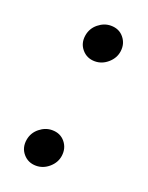

<svg xmlns="http://www.w3.org/2000/svg" viewBox="-107 -575 494 639"><g transform="rotate(20 140.5 -255.5)"><path d="M99.6 6.3Q71.3 6.3 53.7 -14.4Q36.1 -35.2 41 -64.5Q45.4 -90.3 65.9 -106.9Q86.4 -123.5 110.4 -123.5Q139.6 -123.5 156.5 -102.8Q173.3 -82 169.4 -54.2Q166 -29.3 145.5 -11.5Q125 6.3 99.6 6.3ZM164.6 -387.2Q136.2 -387.2 118.7 -408Q101.1 -428.7 106 -458Q110.4 -483.9 130.9 -500.5Q151.4 -517.1 175.3 -517.1Q204.6 -517.1 221.4 -496.3Q238.3 -475.6 234.4 -447.8Q231 -422.9 210.4 -405Q189.9 -387.2 164.6 -387.2Z"/></g></svg>

Font: Inter 16pt
Style: Italic
Weight: 400
Italic angle: -9.3988°
Version: Version 4.001;git-66647c0bb